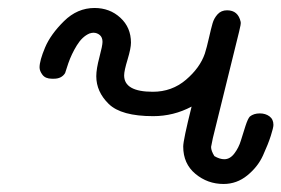

<svg xmlns="http://www.w3.org/2000/svg" viewBox="-20 -456 705 481"><path d="M79.1 -287.1Q79.1 -304.2 93 -337.2Q106.9 -370.1 140.4 -403.1Q173.8 -436 216.8 -436Q254.9 -436 281.5 -411.6Q308.1 -387.2 308.1 -349.1Q308.1 -335 299.6 -306.9Q291 -278.8 291 -267.1Q291 -226.1 362.8 -226.1Q410.6 -226.1 445.8 -256.1Q481 -286.1 493.2 -321.8Q498 -336.9 503.4 -360.8Q508.8 -384.8 512.5 -397.5Q516.1 -410.2 525.1 -420.2Q534.2 -430.2 548.8 -430.2Q576.7 -430.2 583 -400.9Q584 -396 579.1 -377L513.2 -109.9Q509.3 -89.8 508.8 -87.9Q508.8 -78.1 517.1 -64.9Q530.3 -57.1 542 -57.1Q556.2 -57.1 567.1 -71.5Q578.1 -85.9 583.5 -104Q588.9 -122.1 595 -140.6Q601.1 -159.2 606 -164.1Q615.7 -171.9 630.9 -171.9Q645 -171.9 655 -164.6Q665 -157.2 665 -143.1Q665 -136.2 658.4 -115.7Q651.9 -95.2 638.9 -66.7Q626 -38.1 599.6 -16.6Q573.2 4.9 540 4.9Q500 4.9 469.5 -20.5Q439 -45.9 439 -88.9Q439 -105 460 -189Q415 -165 363.8 -165Q283.7 -165 252.4 -195.6Q221.2 -226.1 221.2 -265.1Q221.2 -283.2 229 -312.5Q236.8 -341.8 236.8 -351.1Q236.8 -362.3 230 -368.2Q223.1 -374 213.9 -374Q210 -374 204.1 -372.1Q186 -364.3 172.6 -342.5Q159.2 -320.8 151.1 -297.4Q143.1 -273.9 143.1 -272.9Q134.3 -258.8 115.2 -258.8H109.9Q93.8 -258.8 86.4 -268.6Q79.1 -278.3 79.1 -287.1Z"/></svg>

Font: CMU Typewriter Text Variable Width
Style: Italic
Weight: 500
Italic angle: -14.04°
Version: Version 0.7.0